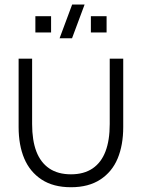

<svg xmlns="http://www.w3.org/2000/svg" viewBox="-20 -792 610 825"><path d="M60 -246V-540H118V-259Q118 -189 136.2 -141.2Q154.5 -93.5 191.8 -68.2Q229 -43 285 -43Q340.5 -43 377.8 -68.2Q415 -93.5 433.2 -141.2Q451.5 -189 451.5 -259V-540H509.5V-246Q509.5 -168.5 485.5 -111Q461.5 -53.5 411 -20.5Q360.5 12.5 285 12.5Q209 12.5 158.8 -20.5Q108.5 -53.5 84.2 -111Q60 -168.5 60 -246ZM289.5 -627.5H236L290 -772.5H343.5ZM370.5 -652.5V-722.5H438V-652.5ZM132 -652.5V-722.5H199.5V-652.5Z"/></svg>

Font: Vela Sans Light
Style: Regular
Weight: 300
Designer: Principal design: Mikhail Sharanda - project Manrope.
Design modification: Ravid Balaliev
Foundry: Mikhail Sharanda
Version: Version 1.001